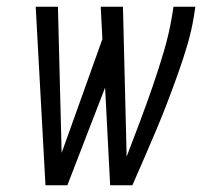

<svg xmlns="http://www.w3.org/2000/svg" viewBox="-20 -550 640 570"><path d="M115 0 86 -530H152L163 -96L284 -434L279 -530H345L356 -85Q376 -137 395.5 -189Q415 -241 433 -293Q451 -345 466.5 -397.5Q482 -450 491 -504L495 -530H560L556 -504Q549 -460 536.5 -417.5Q524 -375 509 -333Q494 -291 478 -249Q462 -207 444.5 -165.5Q427 -124 409 -82.5Q391 -41 373 0H307L292 -290L180 0Z"/></svg>

Font: Iosevka Slab LtExObl
Style: Regular
Weight: 300
Width: 7
Italic angle: -9°
Monospace: yes
Designer: Belleve Invis
Foundry: Belleve Invis
Version: Version 11.1.0; ttfautohint (v1.8.3)